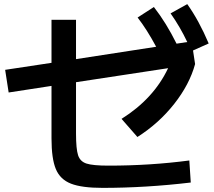

<svg xmlns="http://www.w3.org/2000/svg" viewBox="-20 -875 1040 932"><path d="M230 -203V-458L22 -426L5 -536L230 -570V-779H349V-588L738 -648Q693 -732 648 -790L727 -841Q787 -764 837 -663L889 -671Q854 -745 808 -810L889 -855Q946 -775 993 -664L917 -630L927 -564Q900 -465 825.5 -370.5Q751 -276 647 -210L570 -298Q726 -396 796 -544L349 -476V-227Q349 -152 359 -121.5Q369 -91 400 -81Q431 -71 507 -71Q709 -71 899 -96L906 11Q687 37 478 37Q377 37 324.5 16.5Q272 -4 251 -54.5Q230 -105 230 -203Z"/></svg>

Font: Enso SemiBold
Style: Regular
Weight: 600
Designer: Coji Morishita
Foundry: UNDERFOREST DESIGN
Version: Version 1.000